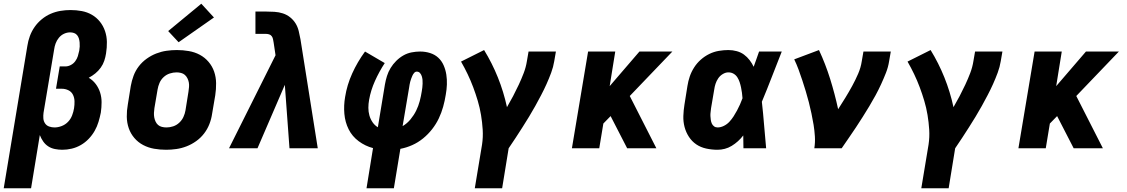

<svg xmlns="http://www.w3.org/2000/svg" viewBox="-35 -797 6055 1032"><path d="M-15 215 112 -550Q116 -577 125.5 -603Q135 -629 151 -652Q167 -675 189.5 -693.5Q212 -712 237.5 -723Q263 -734 290 -738.5Q317 -743 344 -743Q375 -743 404.5 -737.5Q434 -732 459 -717.5Q484 -703 502 -680.5Q520 -658 529.5 -630Q539 -602 539.5 -571.5Q540 -541 535 -510Q532 -490 525.5 -470.5Q519 -451 506.5 -433.5Q494 -416 477.5 -402.5Q461 -389 442 -379Q464 -366 479.5 -345.5Q495 -325 503 -300Q511 -275 511 -247.5Q511 -220 507 -192Q502 -167 494.5 -142Q487 -117 474 -94Q461 -71 442 -51Q423 -31 399.5 -17.5Q376 -4 350.5 2Q325 8 300 8Q280 8 260 4Q240 0 224 -10.5Q208 -21 197 -37Q186 -53 179 -71L132 215ZM258 -112Q277 -112 296.5 -119.5Q316 -127 330.5 -142Q345 -157 352.5 -176.5Q360 -196 363 -215Q366 -234 365.5 -253Q365 -272 357 -288Q349 -304 332.5 -312Q316 -320 297 -320H266L286 -440H317Q331 -440 345.5 -447.5Q360 -455 369.5 -468Q379 -481 383.5 -495.5Q388 -510 391 -525Q393 -536 393.5 -547Q394 -558 393 -569Q392 -580 389 -590Q386 -600 379.5 -608Q373 -616 363 -619.5Q353 -623 342 -623Q325 -623 309 -615.5Q293 -608 281.5 -594Q270 -580 264 -563.5Q258 -547 256 -531L199 -191Q197 -176 198 -161Q199 -146 207 -134Q215 -122 229 -117Q243 -112 258 -112Z M858 8Q825 8 793.5 2.5Q762 -3 734.5 -17.5Q707 -32 687 -55.5Q667 -79 657 -108Q647 -137 646.5 -169.5Q646 -202 652 -235L668 -335Q673 -363 683 -390Q693 -417 711 -440.5Q729 -464 753.5 -481.5Q778 -499 805 -509.5Q832 -520 860 -524Q888 -528 916 -528Q948 -528 980 -522.5Q1012 -517 1039 -502.5Q1066 -488 1086 -464.5Q1106 -441 1116 -412Q1126 -383 1126.5 -350.5Q1127 -318 1122 -285L1105 -185Q1101 -157 1090.5 -130Q1080 -103 1062 -79.5Q1044 -56 1019.5 -38.5Q995 -21 968 -10.5Q941 0 913 4Q885 8 858 8ZM860 -112Q878 -112 896 -118Q914 -124 928.5 -137.5Q943 -151 951 -168.5Q959 -186 962 -204L978 -304Q980 -317 981 -329.5Q982 -342 980 -353.5Q978 -365 972.5 -376Q967 -387 958.5 -394.5Q950 -402 938 -405Q926 -408 914 -408Q896 -408 877.5 -402Q859 -396 844.5 -382.5Q830 -369 822.5 -351.5Q815 -334 812 -316L795 -216Q793 -203 792.5 -190.5Q792 -178 794 -166.5Q796 -155 801 -144Q806 -133 814.5 -125.5Q823 -118 835 -115Q847 -112 860 -112ZM925 -570 869 -630 1047 -777 1115 -703Z M1196 0 1446 -500 1436 -567Q1434 -577 1432.5 -586Q1431 -595 1425.5 -602.5Q1420 -610 1411 -612.5Q1402 -615 1393 -615H1338V-735H1393Q1416 -735 1440 -733.5Q1464 -732 1485.5 -725Q1507 -718 1524.5 -704Q1542 -690 1553.5 -671.5Q1565 -653 1570.5 -630.5Q1576 -608 1580 -586L1673 0H1521L1496 -341L1349 0Z M1935 215 1970 -1Q1928 -12 1893 -38Q1858 -64 1839 -102Q1820 -140 1816 -185Q1812 -230 1820 -276Q1830 -340 1858 -402Q1886 -464 1927 -520L2033 -458Q2003 -412 1980.5 -362Q1958 -312 1949 -261Q1945 -239 1945 -217.5Q1945 -196 1950.5 -176.5Q1956 -157 1967.5 -140Q1979 -123 1996 -113L2034 -343Q2038 -366 2045 -388.5Q2052 -411 2064.5 -431.5Q2077 -452 2094.5 -469.5Q2112 -487 2133 -499Q2154 -511 2177.5 -515.5Q2201 -520 2223 -520Q2251 -520 2276.5 -512Q2302 -504 2320.5 -487Q2339 -470 2349.5 -446Q2360 -422 2364 -396Q2368 -370 2367 -342.5Q2366 -315 2361 -288Q2356 -256 2347 -223.5Q2338 -191 2323.5 -160.5Q2309 -130 2287.5 -102.5Q2266 -75 2239 -53Q2212 -31 2180.5 -17Q2149 -3 2117 3L2082 215ZM2129 -119Q2153 -133 2171.5 -155.5Q2190 -178 2202 -202.5Q2214 -227 2221 -253.5Q2228 -280 2232 -306Q2234 -316 2235 -326.5Q2236 -337 2236.5 -347.5Q2237 -358 2236 -368Q2235 -378 2232 -387.5Q2229 -397 2222.5 -404.5Q2216 -412 2205 -412Q2197 -412 2191 -405Q2185 -398 2181.5 -390Q2178 -382 2175 -374Q2172 -366 2170 -358Q2168 -350 2166.5 -342Q2165 -334 2164 -326Z M2517 215 2556 -20Q2562 -60 2559.5 -100Q2557 -140 2550.5 -179Q2544 -218 2533 -255Q2522 -292 2508.5 -328Q2495 -364 2478.5 -398.5Q2462 -433 2443 -466L2567 -528Q2610 -458 2641 -381Q2672 -304 2690 -221Q2707 -250 2723 -280.5Q2739 -311 2753.5 -342Q2768 -373 2780 -404.5Q2792 -436 2797 -468L2806 -520H2953L2944 -468Q2939 -437 2927.5 -406Q2916 -375 2902.5 -345Q2889 -315 2873.5 -285.5Q2858 -256 2842 -227Q2826 -198 2808.5 -169.5Q2791 -141 2773 -112.5Q2755 -84 2736.5 -56Q2718 -28 2699 0L2664 215Z M3039 0 3126 -520H3272L3242 -334L3402 -520H3579L3350 -281L3493 0H3336L3247 -173L3208 -133L3186 0Z M3822 8Q3791 8 3761 1.5Q3731 -5 3707.5 -21Q3684 -37 3668 -61.5Q3652 -86 3644.5 -114.5Q3637 -143 3638 -173.5Q3639 -204 3644 -235L3660 -335Q3664 -361 3672.5 -386Q3681 -411 3696 -434.5Q3711 -458 3732 -476.5Q3753 -495 3777.5 -507Q3802 -519 3828.5 -523.5Q3855 -528 3880 -528Q3903 -528 3925 -522Q3947 -516 3964 -503.5Q3981 -491 3994 -474Q4007 -457 4016 -438Q4023 -458 4030.5 -478.5Q4038 -499 4045 -520H4167Q4140 -452 4114 -384.5Q4088 -317 4060 -250Q4067 -188 4072 -125Q4077 -62 4083 0H3961Q3961 -17 3960.5 -34Q3960 -51 3960 -69Q3947 -52 3931.5 -38Q3916 -24 3898 -13Q3880 -2 3860.5 3Q3841 8 3822 8ZM3822 -112Q3839 -112 3856 -120.5Q3873 -129 3885.5 -142.5Q3898 -156 3908 -171.5Q3918 -187 3926.5 -203Q3935 -219 3942.5 -235.5Q3950 -252 3956 -269Q3955 -284 3953 -298.5Q3951 -313 3948 -327.5Q3945 -342 3940.5 -355.5Q3936 -369 3928.5 -381Q3921 -393 3908.5 -400.5Q3896 -408 3880 -408Q3865 -408 3850 -399Q3835 -390 3825.5 -376Q3816 -362 3811 -346.5Q3806 -331 3804 -316L3787 -216Q3786 -205 3784.5 -194.5Q3783 -184 3783.5 -173.5Q3784 -163 3785.5 -152.5Q3787 -142 3791 -133Q3795 -124 3803 -118Q3811 -112 3822 -112Z M4342 0Q4347 -32 4345 -64Q4343 -96 4338 -126.5Q4333 -157 4326.5 -187.5Q4320 -218 4312.5 -247.5Q4305 -277 4296 -306.5Q4287 -336 4277.5 -365Q4268 -394 4257.5 -422.5Q4247 -451 4234 -478L4367 -528Q4402 -453 4427 -373Q4452 -293 4470 -210Q4490 -241 4509 -272Q4528 -303 4545.5 -335Q4563 -367 4577.5 -400.5Q4592 -434 4597 -468L4606 -520H4753L4744 -468Q4739 -436 4727 -405.5Q4715 -375 4701 -344.5Q4687 -314 4671 -284.5Q4655 -255 4637.5 -226Q4620 -197 4602 -168.5Q4584 -140 4565.5 -112Q4547 -84 4527.5 -56Q4508 -28 4489 0Z M4917 215 4956 -20Q4962 -60 4959.5 -100Q4957 -140 4950.5 -179Q4944 -218 4933 -255Q4922 -292 4908.5 -328Q4895 -364 4878.5 -398.5Q4862 -433 4843 -466L4967 -528Q5010 -458 5041 -381Q5072 -304 5090 -221Q5107 -250 5123 -280.5Q5139 -311 5153.5 -342Q5168 -373 5180 -404.5Q5192 -436 5197 -468L5206 -520H5353L5344 -468Q5339 -437 5327.5 -406Q5316 -375 5302.5 -345Q5289 -315 5273.5 -285.5Q5258 -256 5242 -227Q5226 -198 5208.5 -169.5Q5191 -141 5173 -112.5Q5155 -84 5136.5 -56Q5118 -28 5099 0L5064 215Z M5439 0 5526 -520H5672L5642 -334L5802 -520H5979L5750 -281L5893 0H5736L5647 -173L5608 -133L5586 0Z"/></svg>

Font: Iosevka SS04 Hv Ex Obl
Style: Regular
Weight: 900
Width: 7
Italic angle: -9°
Monospace: yes
Designer: Belleve Invis
Foundry: Belleve Invis
Version: Version 19.0.0; ttfautohint (v1.8.4)